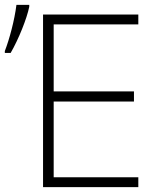

<svg xmlns="http://www.w3.org/2000/svg" viewBox="-79 -774 651 794"><path d="M-59 -555H-35C-2 -612 32 -697 42 -746V-754H-11C-19 -690 -40 -612 -59 -563ZM99 0H493V-41H143V-354H475V-396H143V-673H493V-714H99Z"/></svg>

Font: Kathrein 35 Thin
Style: Regular
Weight: 250
Designer: Lazydogs Typefoundry, based on Open Sans by Ascender Corporation
Foundry: Lazydogs Typefoundry
Version: Version 1.003;PS 001.003;hotconv 1.0.88;makeotf.lib2.5.64775